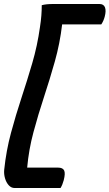

<svg xmlns="http://www.w3.org/2000/svg" viewBox="-20 -780 548 961"><path d="M283 161H53Q36 161 23.5 147Q11 133 5 112Q-1 91 1 70Q11 -26 35 -115Q59 -204 87.5 -290.5Q116 -377 141.5 -464Q167 -551 180 -644Q185 -676 187 -702.5Q189 -729 189 -754Q200 -757 214 -758.5Q228 -760 247 -760H478Q499 -760 505.5 -743Q512 -726 504 -696Q498 -674 487 -658H291Q280 -563 254.5 -472.5Q229 -382 200 -294Q171 -206 147.5 -118.5Q124 -31 116 59H271Q294 59 301 73Q308 87 299 122Q293 145 283 161Z"/></svg>

Font: Recursive Sn Csl St Med
Style: Italic
Weight: 500
Italic angle: -15°
Version: Version 1.079;hotconv 1.0.112;makeotfexe 2.5.65598; ttfautoh